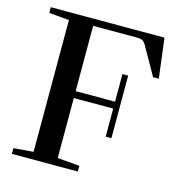

<svg xmlns="http://www.w3.org/2000/svg" viewBox="-100 -751 779 839"><g transform="rotate(15 289.0 -331.5)"><path d="M28.8 0V-25.9L118.2 -33.2V-629.4L27.3 -637.2V-663.1H541.5L564 -483.4H538.1L466.8 -609.4Q459.5 -622.6 450.7 -627.4Q441.9 -632.3 424.8 -632.3H227.1V-336.9H405.3V-461.9H431.2V-178.7H405.3V-305.7H227.1V-34.2L327.1 -25.9V0Z"/></g></svg>

Font: Elstob Medium
Style: Regular
Weight: 500
Designer: Peter S. Baker
Version: Version 1.015